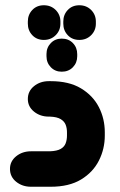

<svg xmlns="http://www.w3.org/2000/svg" viewBox="-20 -711 458 731"><path d="M147 -559Q120 -559 103 -577Q86 -595 86 -621V-629Q86 -655 103 -673Q120 -691 147 -691Q174 -691 192 -673Q210 -655 210 -629V-621Q210 -595 192 -577Q174 -559 147 -559ZM282 -559Q255 -559 238 -577Q221 -595 221 -621V-629Q221 -655 238 -673Q255 -691 282 -691Q309 -691 327 -673Q345 -655 345 -629V-621Q345 -595 327 -577Q309 -559 282 -559ZM157 -505Q157 -530 173.5 -547Q190 -564 215 -564Q241 -564 257.5 -547Q274 -530 274 -505V-497Q274 -472 257.5 -455Q241 -438 215 -438Q190 -438 173.5 -455Q157 -472 157 -497ZM173 0H98Q65 0 41.5 -19Q18 -38 18 -68Q18 -97 41.5 -116Q65 -135 98 -135H170Q197 -136 211 -144Q225 -152 230 -165.5Q235 -179 235 -195V-207Q235 -223 230 -236Q225 -249 211 -257.5Q197 -266 170 -267H166Q133 -267 109.5 -286Q86 -305 86 -334Q86 -364 109.5 -383Q133 -402 166 -402H173Q243 -402 288.5 -374.5Q334 -347 356.5 -303Q379 -259 379 -207V-195Q379 -144 356.5 -99.5Q334 -55 288.5 -27.5Q243 0 173 0Z"/></svg>

Font: Beiruti Black
Style: Regular
Weight: 900
Designer: Arlette Boutros
Foundry: Boutros
Version: Version 1.41